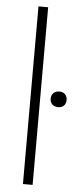

<svg xmlns="http://www.w3.org/2000/svg" viewBox="-56 -839 360 870"><g transform="rotate(5 123.5 -404.0)"><path d="M83 0V-808H127V0ZM174.5 -396Q174.5 -412.5 184.5 -422.2Q194.5 -432 211 -432Q227.5 -432 237.2 -422.2Q247 -412.5 247 -396Q247 -380 237.2 -370.5Q227.5 -361 211 -361Q194.5 -361 184.5 -370.5Q174.5 -380 174.5 -396Z"/></g></svg>

Font: Encode Sans ExtraLight
Style: Regular
Weight: 275
Designer: Multiple Designers
Foundry: Impallari Type
Version: Version 2.000